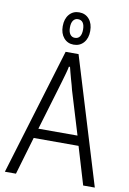

<svg xmlns="http://www.w3.org/2000/svg" viewBox="-98 -965 689 1024"><g transform="rotate(10 246.5 -453.0)"><path d="M3 0 211 -686H281L490 0H427L366 -204H123L63 0ZM139 -257H351L280 -491Q278 -502 273.5 -516.5Q269 -531 264.5 -548Q260 -565 255.5 -581.5Q251 -598 248 -611H242Q239 -595 233 -573.5Q227 -552 220.5 -530Q214 -508 209 -491ZM246 -731Q213 -731 192.5 -755Q172 -779 172 -818Q172 -858 192.5 -882Q213 -906 246 -906Q280 -906 300.5 -882Q321 -858 321 -818Q321 -779 300.5 -755Q280 -731 246 -731ZM246 -768Q264 -768 273 -781Q282 -794 282 -819Q282 -843 273 -856Q264 -869 246 -869Q230 -869 220.5 -856Q211 -843 211 -818Q211 -794 220.5 -781Q230 -768 246 -768Z"/></g></svg>

Font: Archivo Condensed ExtraLight
Style: Regular
Weight: 250
Width: 3
Designer: Hector Gatti
Foundry: Omnibus-Type
Version: Version 2.001